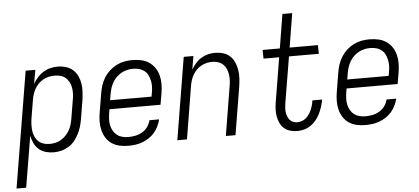

<svg xmlns="http://www.w3.org/2000/svg" viewBox="-84 -865 2643 1210"><g transform="rotate(-5 1237.0 -260.0)"><path d="M-26 215 96 -520H157L142 -433Q155 -455 171.5 -473.5Q188 -492 208.5 -504.5Q229 -517 252.5 -522.5Q276 -528 298 -528Q325 -528 350.5 -520.5Q376 -513 394.5 -496.5Q413 -480 424 -457Q435 -434 439 -408.5Q443 -383 441.5 -356Q440 -329 436 -302L416 -182Q412 -159 405 -136Q398 -113 386.5 -91Q375 -69 359 -49.5Q343 -30 321.5 -17Q300 -4 276 2Q252 8 229 8Q202 8 177.5 1Q153 -6 134 -22.5Q115 -39 104.5 -61.5Q94 -84 89 -109L35 215ZM206 -47Q224 -47 243 -51Q262 -55 278.5 -65Q295 -75 309 -89Q323 -103 332.5 -120Q342 -137 347.5 -155Q353 -173 356 -191L376 -311Q380 -331 380.5 -350Q381 -369 378 -387.5Q375 -406 366.5 -422.5Q358 -439 344.5 -451Q331 -463 313 -468Q295 -473 275 -473Q258 -473 240 -469.5Q222 -466 205 -457Q188 -448 174 -434.5Q160 -421 150.5 -404.5Q141 -388 135 -370.5Q129 -353 126 -335L106 -215Q103 -195 102.5 -175.5Q102 -156 104.5 -137Q107 -118 115 -101Q123 -84 136 -71.5Q149 -59 167.5 -53Q186 -47 206 -47Z M700 8Q671 8 644 2Q617 -4 595 -19Q573 -34 559 -56.5Q545 -79 538.5 -105.5Q532 -132 532.5 -160.5Q533 -189 538 -218L558 -338Q562 -363 570 -387.5Q578 -412 592.5 -435Q607 -458 627.5 -476.5Q648 -495 672 -507Q696 -519 721 -523.5Q746 -528 771 -528Q800 -528 827.5 -522Q855 -516 877 -501Q899 -486 914 -463.5Q929 -441 935.5 -414.5Q942 -388 941.5 -359.5Q941 -331 936 -302L924 -232H601L597 -209Q594 -189 593 -169Q592 -149 596 -130.5Q600 -112 609.5 -95.5Q619 -79 633 -68Q647 -57 665.5 -52Q684 -47 704 -47Q726 -47 749 -51.5Q772 -56 792.5 -68Q813 -80 827 -99.5Q841 -119 846 -141H907Q902 -119 891.5 -97.5Q881 -76 865.5 -58Q850 -40 830 -27Q810 -14 788.5 -6Q767 2 744.5 5Q722 8 700 8ZM872 -288 876 -311Q880 -331 880.5 -350.5Q881 -370 877 -388.5Q873 -407 865 -423.5Q857 -440 842.5 -451.5Q828 -463 809.5 -468Q791 -473 771 -473Q753 -473 734.5 -469Q716 -465 698.5 -455.5Q681 -446 666.5 -432Q652 -418 642 -401Q632 -384 626 -365.5Q620 -347 617 -329L610 -288Z M1010 0 1096 -520H1157L1143 -435Q1154 -455 1170 -473.5Q1186 -492 1206.5 -504.5Q1227 -517 1249.5 -522.5Q1272 -528 1294 -528Q1321 -528 1346 -520.5Q1371 -513 1389 -496Q1407 -479 1417 -456Q1427 -433 1431 -407.5Q1435 -382 1433.5 -355.5Q1432 -329 1428 -302L1378 0H1317L1368 -311Q1372 -331 1372.5 -350Q1373 -369 1370 -387Q1367 -405 1359.5 -421.5Q1352 -438 1339 -450Q1326 -462 1308.5 -467.5Q1291 -473 1271 -473Q1254 -473 1236.5 -469Q1219 -465 1202.5 -456Q1186 -447 1172.5 -433.5Q1159 -420 1149.5 -403.5Q1140 -387 1134.5 -370Q1129 -353 1126 -335L1071 0Z M1770 8Q1747 8 1725 2Q1703 -4 1686.5 -18Q1670 -32 1660.5 -52Q1651 -72 1647 -94Q1643 -116 1644 -139.5Q1645 -163 1649 -186L1695 -465H1596L1595 -520H1704L1739 -735H1801L1766 -520H1945L1946 -465H1757L1709 -177Q1707 -162 1705.5 -147.5Q1704 -133 1705.5 -119Q1707 -105 1712 -91.5Q1717 -78 1725.5 -67.5Q1734 -57 1747 -52Q1760 -47 1774 -47Q1788 -47 1802.5 -52Q1817 -57 1828.5 -67Q1840 -77 1848.5 -89.5Q1857 -102 1863 -115.5Q1869 -129 1873 -143Q1877 -157 1879 -171L1880 -176H1941L1940 -169Q1936 -148 1929 -127Q1922 -106 1912 -86Q1902 -66 1887.5 -48Q1873 -30 1854 -17Q1835 -4 1813 2Q1791 8 1770 8Z M2200 8Q2171 8 2144 2Q2117 -4 2095 -19Q2073 -34 2059 -56.5Q2045 -79 2038.5 -105.5Q2032 -132 2032.5 -160.5Q2033 -189 2038 -218L2058 -338Q2062 -363 2070 -387.5Q2078 -412 2092.5 -435Q2107 -458 2127.5 -476.5Q2148 -495 2172 -507Q2196 -519 2221 -523.5Q2246 -528 2271 -528Q2300 -528 2327.5 -522Q2355 -516 2377 -501Q2399 -486 2414 -463.5Q2429 -441 2435.5 -414.5Q2442 -388 2441.5 -359.5Q2441 -331 2436 -302L2424 -232H2101L2097 -209Q2094 -189 2093 -169Q2092 -149 2096 -130.5Q2100 -112 2109.5 -95.5Q2119 -79 2133 -68Q2147 -57 2165.5 -52Q2184 -47 2204 -47Q2226 -47 2249 -51.5Q2272 -56 2292.5 -68Q2313 -80 2327 -99.5Q2341 -119 2346 -141H2407Q2402 -119 2391.5 -97.5Q2381 -76 2365.5 -58Q2350 -40 2330 -27Q2310 -14 2288.5 -6Q2267 2 2244.5 5Q2222 8 2200 8ZM2372 -288 2376 -311Q2380 -331 2380.5 -350.5Q2381 -370 2377 -388.5Q2373 -407 2365 -423.5Q2357 -440 2342.5 -451.5Q2328 -463 2309.5 -468Q2291 -473 2271 -473Q2253 -473 2234.5 -469Q2216 -465 2198.5 -455.5Q2181 -446 2166.5 -432Q2152 -418 2142 -401Q2132 -384 2126 -365.5Q2120 -347 2117 -329L2110 -288Z"/></g></svg>

Font: Iosevka Term Curly Lt Obl
Style: Regular
Weight: 300
Italic angle: -9°
Designer: Belleve Invis
Foundry: Belleve Invis
Version: Version 32.3.0